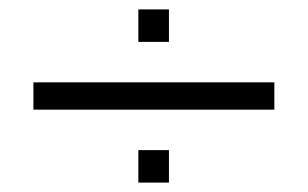

<svg xmlns="http://www.w3.org/2000/svg" viewBox="-20 -459 655 408"><path d="M274 -439V-370H339V-439H274ZM51 -226H563V-284H51V-226ZM274 -140V-71H339V-140H274Z"/></svg>

Font: ChivoLight
Style: Regular
Weight: 300
Designer: Hector Gatti
Foundry: Omnibus-Type
Version: Version 1.004;PS 001.004;hotconv 1.0.88;makeotf.lib2.5.64775